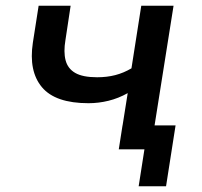

<svg xmlns="http://www.w3.org/2000/svg" viewBox="-20 -518 700 666"><path d="M461 128 481 0H392L405 -83H589L556 128ZM392 0 423 -195Q391 -177 356.5 -168.5Q322 -160 287 -160Q172 -160 125.5 -215.5Q79 -271 94 -370L114 -498H225L207 -379Q200 -338 207.5 -309Q215 -280 241 -265Q267 -250 317 -250Q351 -250 380 -257.5Q409 -265 436 -281L470 -498H582L503 0Z"/></svg>

Font: Nunito Sans 7pt SemiBold
Style: Italic
Weight: 600
Italic angle: -9°
Designer: Vernon Adams
Foundry: Vernon Adams
Version: Version 3.101;gftools[0.9.27]